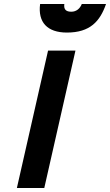

<svg xmlns="http://www.w3.org/2000/svg" viewBox="-20 -947 554 967"><path d="M203 0 360 -692H222L65 0ZM182 -927C170 -835 218 -783 317 -783C434 -783 484 -840 514 -927H392C383 -904 365 -888 339 -888C313 -888 300 -899 304 -927H182Z"/></svg>

Font: RazerF5
Style: Bold Italic
Weight: 700
Foundry: Razer Inc.
Version: Version 2